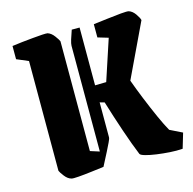

<svg xmlns="http://www.w3.org/2000/svg" viewBox="-96 -719 832 828"><g transform="rotate(-15 320.0 -305.5)"><path d="M434 -16Q415 -62 391.5 -131Q368 -200 347 -269L326 -275V-119Q326 -113 318.5 -97.5Q311 -82 301 -62L270 -2Q245 1 213.5 5Q182 9 156 11Q130 13 124 11Q108 7 94.5 -10.5Q81 -28 78 -36V-526L26 -548V-607Q45 -610 69.5 -612.5Q94 -615 119 -617.5Q144 -620 162 -621Q180 -622 186 -621Q202 -616 215 -598.5Q228 -581 231 -573V-83L272 -70V-542Q272 -551 277.5 -569Q283 -587 291 -609H326V-351L376 -352L436 -534L389 -548V-607Q415 -610 450 -614.5Q485 -619 513.5 -621.5Q542 -624 549 -622Q565 -617 577.5 -599Q590 -581 592 -571L478 -331Q492 -292 511.5 -244Q531 -196 550.5 -152.5Q570 -109 585 -83L640 -56L620 11Q594 13 563.5 11Q533 9 504.5 5Q476 1 456.5 -4.5Q437 -10 434 -16Z"/></g></svg>

Font: Grenze Gotisch ExtraBold
Style: Regular
Weight: 800
Designer: Renata Polastri
Foundry: Omnibus-Type
Version: Version 1.001